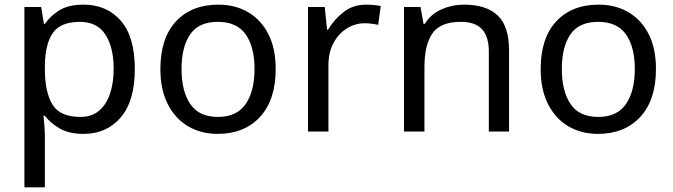

<svg xmlns="http://www.w3.org/2000/svg" viewBox="-20 -566 2896 826"><path d="M340 -546Q439 -546 499.5 -477Q560 -408 560 -269Q560 -132 499.5 -61Q439 10 339 10Q277 10 236.5 -13.5Q196 -37 173 -68H167Q169 -51 171 -25Q173 1 173 20V240H85V-536H157L169 -463H173Q197 -498 236 -522Q275 -546 340 -546ZM324 -472Q242 -472 208.5 -426Q175 -380 173 -286V-269Q173 -170 205.5 -116.5Q238 -63 326 -63Q375 -63 406.5 -90Q438 -117 453.5 -163.5Q469 -210 469 -270Q469 -362 433.5 -417Q398 -472 324 -472Z M1166 -269Q1166 -136 1098.5 -63Q1031 10 916 10Q845 10 789.5 -22.5Q734 -55 702 -117.5Q670 -180 670 -269Q670 -402 737 -474Q804 -546 919 -546Q992 -546 1047.5 -513.5Q1103 -481 1134.5 -419.5Q1166 -358 1166 -269ZM761 -269Q761 -174 798.5 -118.5Q836 -63 918 -63Q999 -63 1037 -118.5Q1075 -174 1075 -269Q1075 -364 1037 -418Q999 -472 917 -472Q835 -472 798 -418Q761 -364 761 -269Z M1555 -546Q1570 -546 1587.5 -544.5Q1605 -543 1618 -540L1607 -459Q1594 -462 1578.5 -464Q1563 -466 1549 -466Q1508 -466 1472 -443.5Q1436 -421 1414.5 -380.5Q1393 -340 1393 -286V0H1305V-536H1377L1387 -438H1391Q1417 -482 1458 -514Q1499 -546 1555 -546Z M1976 -546Q2072 -546 2121 -499.5Q2170 -453 2170 -349V0H2083V-343Q2083 -408 2054 -440Q2025 -472 1963 -472Q1874 -472 1840 -422Q1806 -372 1806 -278V0H1718V-536H1789L1802 -463H1807Q1833 -505 1879 -525.5Q1925 -546 1976 -546Z M2802 -269Q2802 -136 2734.5 -63Q2667 10 2552 10Q2481 10 2425.5 -22.5Q2370 -55 2338 -117.5Q2306 -180 2306 -269Q2306 -402 2373 -474Q2440 -546 2555 -546Q2628 -546 2683.5 -513.5Q2739 -481 2770.5 -419.5Q2802 -358 2802 -269ZM2397 -269Q2397 -174 2434.5 -118.5Q2472 -63 2554 -63Q2635 -63 2673 -118.5Q2711 -174 2711 -269Q2711 -364 2673 -418Q2635 -472 2553 -472Q2471 -472 2434 -418Q2397 -364 2397 -269Z"/></svg>

Font: Noto Sans Balinese
Style: Regular
Weight: 400
Designer: Aditya Bayu, David Williams
Foundry: David Williams
Version: Version 2.003